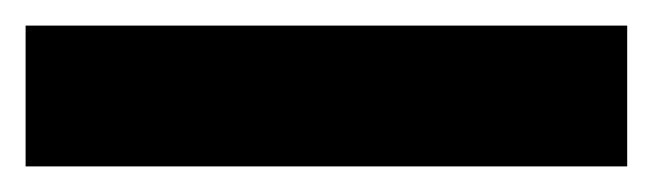

<svg xmlns="http://www.w3.org/2000/svg" viewBox="-20 21 510 150"><path d="M0 151V41H470V151Z"/></svg>

Font: Literata Variable Black
Style: Regular
Weight: 900
Designer: Latin by Veronika Burian and Jose Scaglione. Greek by Irene Vlachou. Cyrillic by Vera Evstafieva.
Foundry: TypeTogether
Version: Version 3.021